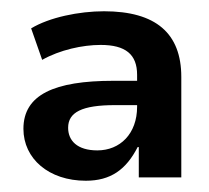

<svg xmlns="http://www.w3.org/2000/svg" viewBox="-20 -721 372 341"><path d="M132.4 -400C176.5 -400 203.9 -419.6 224.5 -459.8H226.5V-405.9H302V-584.3C302 -661.8 256.9 -701 164.7 -701C120.6 -701 67.6 -690.2 35.3 -670.6L54.9 -614.7C86.3 -632.4 126.5 -641.2 158.8 -641.2C202.9 -641.2 223.5 -624.5 223.5 -588.2V-531.4C223.5 -483.3 193.1 -453.9 152.9 -453.9C116.7 -453.9 101 -471.6 101 -494.1C101 -521.6 125.5 -534.3 184.3 -534.3H232.4V-577.5H181.4C76.5 -577.5 21.6 -552.9 21.6 -492.2C21.6 -439.2 66.7 -400 132.4 -400Z"/></svg>

Font: LL Pando Sans
Style: Bold
Weight: 700
Designer: Joshua Smith
Foundry: Joshua Smith
Version: Version 1.000;Glyphs 3.2.1 (3258)